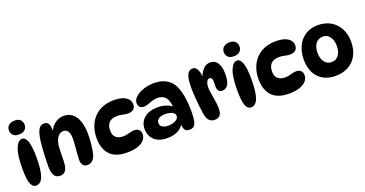

<svg xmlns="http://www.w3.org/2000/svg" viewBox="-36 -1465 4144 2177"><g transform="rotate(-20 2035.5 -377.0)"><path d="M150 -767Q198 -767 219 -742Q240 -717 240 -685Q240 -645 214 -623Q188 -601 141 -601Q95 -601 72.5 -625Q50 -649 50 -682Q50 -724 77.5 -745.5Q105 -767 150 -767ZM157 -544Q196 -544 218 -484Q240 -424 240 -293Q240 -132 212.5 -61Q185 10 129 10Q86 10 65.5 -42.5Q45 -95 45 -226Q45 -387 76.5 -465.5Q108 -544 157 -544Z M448 -622Q487 -622 502 -596Q517 -570 517 -519Q517 -507 515.5 -493.5Q514 -480 511 -469L509 -489Q532 -554 581.5 -590.5Q631 -627 687 -627Q751 -627 794 -591Q837 -555 858.5 -490Q880 -425 880 -336Q880 -285 875.5 -236Q871 -187 864 -146.5Q857 -106 847 -80Q833 -45 809.5 -27.5Q786 -10 754 -10Q720 -10 702 -33.5Q684 -57 684 -98Q684 -130 688 -175.5Q692 -221 696 -267.5Q700 -314 700 -349Q700 -466 625 -466Q585 -466 557.5 -429.5Q530 -393 521 -326Q518 -300 517.5 -261.5Q517 -223 516.5 -185.5Q516 -148 514 -122Q509 -57 486 -29Q463 -1 424 -1Q377 -1 353.5 -35.5Q330 -70 330 -152Q330 -194 332 -246Q334 -298 337.5 -350.5Q341 -403 346 -446Q356 -527 379 -574.5Q402 -622 448 -622Z M1227 11Q1086 11 1020 -61Q954 -133 954 -261Q954 -360 993.5 -436.5Q1033 -513 1107 -556.5Q1181 -600 1284 -600Q1378 -600 1427.5 -567Q1477 -534 1477 -479Q1477 -443 1453.5 -422.5Q1430 -402 1386 -402Q1366 -402 1346 -406Q1326 -410 1305 -414Q1284 -418 1258 -418Q1193 -418 1160.5 -385Q1128 -352 1128 -290Q1128 -231 1160 -204Q1192 -177 1247 -177Q1273 -177 1296.5 -183Q1320 -189 1342 -194.5Q1364 -200 1386 -200Q1419 -200 1440 -181Q1461 -162 1461 -127Q1461 -88 1435 -57Q1409 -26 1357 -7.5Q1305 11 1227 11Z M1981 10Q1937 10 1922 -16.5Q1907 -43 1907 -101L1919 -96Q1864 13 1709 13Q1639 13 1592.5 -12Q1546 -37 1523.5 -78.5Q1501 -120 1501 -170Q1501 -255 1561.5 -304.5Q1622 -354 1722 -354Q1786 -354 1833.5 -335Q1881 -316 1915 -282L1892 -284Q1887 -376 1853.5 -415Q1820 -454 1758 -454Q1725 -454 1694 -444Q1663 -434 1635 -423.5Q1607 -413 1581 -413Q1550 -413 1533 -431Q1516 -449 1516 -478Q1516 -518 1552.5 -551.5Q1589 -585 1649 -605.5Q1709 -626 1779 -626Q1867 -626 1930.5 -588Q1994 -550 2023 -475Q2048 -414 2058.5 -339Q2069 -264 2069 -179Q2069 -104 2060 -63Q2051 -22 2031.5 -6Q2012 10 1981 10ZM1770 -116Q1798 -116 1826.5 -124Q1855 -132 1874.5 -148.5Q1894 -165 1894 -189Q1894 -211 1877.5 -224.5Q1861 -238 1835 -245Q1809 -252 1779 -252Q1727 -252 1699 -233Q1671 -214 1671 -183Q1671 -151 1697 -133.5Q1723 -116 1770 -116Z M2158 -436Q2158 -540 2180 -586Q2202 -632 2243 -632Q2273 -632 2290 -610.5Q2307 -589 2315 -557.5Q2323 -526 2323 -494L2318 -496Q2335 -550 2370 -589Q2405 -628 2455 -628Q2516 -628 2545.5 -578.5Q2575 -529 2575 -455Q2575 -357 2549 -318Q2523 -279 2480 -279Q2448 -279 2433 -301Q2418 -323 2422 -375Q2425 -424 2416.5 -443Q2408 -462 2390 -462Q2367 -462 2353.5 -434.5Q2340 -407 2340 -364Q2340 -344 2345 -312.5Q2350 -281 2356 -244.5Q2362 -208 2367 -172Q2372 -136 2372 -105Q2372 -48 2350 -23Q2328 2 2288 2Q2246 2 2222 -22Q2198 -46 2187 -100Q2180 -142 2173 -201.5Q2166 -261 2162 -323.5Q2158 -386 2158 -436Z M2743 -767Q2791 -767 2812 -742Q2833 -717 2833 -685Q2833 -645 2807 -623Q2781 -601 2734 -601Q2688 -601 2665.5 -625Q2643 -649 2643 -682Q2643 -724 2670.5 -745.5Q2698 -767 2743 -767ZM2750 -544Q2789 -544 2811 -484Q2833 -424 2833 -293Q2833 -132 2805.5 -61Q2778 10 2722 10Q2679 10 2658.5 -42.5Q2638 -95 2638 -226Q2638 -387 2669.5 -465.5Q2701 -544 2750 -544Z M3181 11Q3040 11 2974 -61Q2908 -133 2908 -261Q2908 -360 2947.5 -436.5Q2987 -513 3061 -556.5Q3135 -600 3238 -600Q3332 -600 3381.5 -567Q3431 -534 3431 -479Q3431 -443 3407.5 -422.5Q3384 -402 3340 -402Q3320 -402 3300 -406Q3280 -410 3259 -414Q3238 -418 3212 -418Q3147 -418 3114.5 -385Q3082 -352 3082 -290Q3082 -231 3114 -204Q3146 -177 3201 -177Q3227 -177 3250.5 -183Q3274 -189 3296 -194.5Q3318 -200 3340 -200Q3373 -200 3394 -181Q3415 -162 3415 -127Q3415 -88 3389 -57Q3363 -26 3311 -7.5Q3259 11 3181 11Z M3743 3Q3659 3 3596.5 -32.5Q3534 -68 3500 -134Q3466 -200 3466 -291Q3466 -386 3500.5 -457Q3535 -528 3598.5 -568Q3662 -608 3746 -608Q3836 -608 3902 -569.5Q3968 -531 4004.5 -462Q4041 -393 4041 -301Q4041 -207 4004 -139Q3967 -71 3900.5 -34Q3834 3 3743 3ZM3757 -160Q3810 -160 3841 -202Q3872 -244 3872 -313Q3872 -383 3841 -424.5Q3810 -466 3757 -466Q3702 -466 3670.5 -424.5Q3639 -383 3639 -313Q3639 -244 3670.5 -202Q3702 -160 3757 -160Z"/></g></svg>

Font: DynaPuff Medium
Style: Regular
Weight: 500
Version: Version 2.000